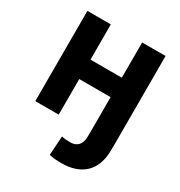

<svg xmlns="http://www.w3.org/2000/svg" viewBox="-173 -650 916 977"><g transform="rotate(30 284.5 -161.5)"><path d="M329.7 207Q308.5 207 291.9 205.6Q275.4 204.1 257.3 200.2L264.5 87.5Q276.5 90.5 288.1 91.7Q299.7 92.8 314.7 92.8Q334.3 92.8 348.4 85.1Q362.5 77.4 370.3 61.6Q378.2 45.7 378.2 22.1V0H515.8V22.1Q515.8 112.2 467 159.6Q418.2 207 329.7 207ZM425.1 -209H147.4V-323.2H425.1ZM194.5 0H56.9V-530.3H194.5ZM516.2 0H378.6V-530.3H516.2Z"/></g></svg>

Font: WEMIX Pretendard Variable
Style: Regular
Weight: 400
Designer: Base glyphs from Inter by Rasmus Andersson; Hangeul glyphs from Noto Sans CJK(Source Han Sans) by Jang Soo-young and Kan
Foundry: Kil Hyung-jin
Version: Version 1.000;Glyphs 3.2 (3208)